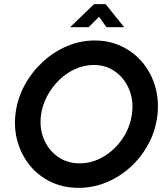

<svg xmlns="http://www.w3.org/2000/svg" viewBox="-20 -900 805 925"><path d="M738 -342Q729 -269 695 -206Q661 -143 609 -95.5Q557 -48 493 -21.5Q429 5 359 5Q286 5 226.5 -23Q167 -51 125.5 -101Q84 -151 65 -216Q46 -281 55 -354Q64 -426 98.5 -489.5Q133 -553 185.5 -601.5Q238 -650 302.5 -677.5Q367 -705 436 -705Q507 -705 566.5 -676.5Q626 -648 667.5 -598Q709 -548 728 -482Q747 -416 738 -342ZM616 -354Q624 -418 601.5 -471Q579 -524 534.5 -555.5Q490 -587 432 -587Q386 -587 342.5 -567.5Q299 -548 264 -513.5Q229 -479 206 -435Q183 -391 177 -342Q170 -279 192.5 -227Q215 -175 260 -144Q305 -113 363 -113Q425 -113 480 -146Q535 -179 571.5 -234Q608 -289 616 -354ZM318 -769 433 -880H489L578 -769H493L457 -819L407 -769Z"/></svg>

Font: Kulim Park
Style: Bold Italic
Weight: 700
Italic angle: -8°
Designer: Noponies / Dale Sattler
Foundry: Noponies
Version: Version 1.000; ttfautohint (v1.8.3)